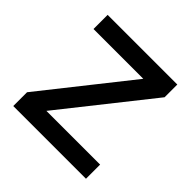

<svg xmlns="http://www.w3.org/2000/svg" viewBox="-142 -638 758 758"><g transform="rotate(45 237.0 -259.0)"><path d="M34 0V-77L321 -439H43V-518H432V-447L140 -79H440V0Z"/></g></svg>

Font: IBM Plex Sans Thai Text
Style: Regular
Weight: 450
Designer: Mike Abbink, Paul van der Laan, Pieter van Rosmalen, Ben Mitchell, Mark Frömberg
Foundry: Bold Monday
Version: Version 1.1